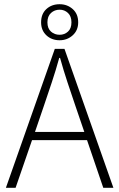

<svg xmlns="http://www.w3.org/2000/svg" viewBox="-20 -891 566 911"><path d="M263 -700Q225 -700 200 -723.5Q175 -747 175 -785Q175 -825 200 -848Q225 -871 263 -871Q299 -871 325 -848Q351 -825 351 -785Q351 -747 325 -723.5Q299 -700 263 -700ZM263 -726Q286 -726 302.5 -741Q319 -756 319 -785Q319 -814 302.5 -829.5Q286 -845 263 -845Q239 -845 222 -829.5Q205 -814 205 -785Q205 -756 222 -741Q239 -726 263 -726ZM188 -388 146 -265H380L338 -388Q318 -447 300 -501Q282 -555 265 -616H261Q244 -555 226 -501Q208 -447 188 -388ZM8 0 240 -659H286L518 0H470L393 -226H132L54 0Z"/></svg>

Font: TypoPRO Source Sans Pro
Style: Regular
Weight: 300
Designer: Paul D. Hunt
Foundry: Adobe Systems Incorporated
Version: Version 2.020;PS 2.000;hotconv 1.0.86;makeotf.lib2.5.63406